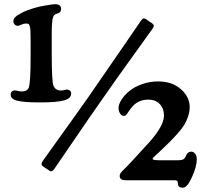

<svg xmlns="http://www.w3.org/2000/svg" viewBox="-20 -793 969 897"><path d="M123 -529.8V-601.6Q123 -631.8 122.3 -647Q121.6 -662.1 118.9 -670.9Q116.2 -679.7 112.5 -681.4Q108.9 -683.1 100.6 -683.1Q90.8 -683.1 79.6 -677.7Q68.4 -672.4 63 -672.4Q54.2 -672.4 48.3 -678.7Q42.5 -685.1 42.5 -693.8Q42.5 -703.6 50.5 -712.4Q58.6 -721.2 80.6 -732.4Q100.6 -743.7 133.8 -753.7Q167 -763.7 188 -766.6Q228 -773.4 236.8 -773.4Q265.6 -773.4 265.6 -750.5Q265.6 -744.1 261.2 -738Q256.8 -731.9 247.1 -729.5Q232.9 -726.1 228.5 -714.4Q221.7 -696.3 221.7 -641.1V-541.5Q221.7 -411.1 230 -392.1Q239.7 -370.1 264.2 -370.1Q272.9 -370.1 280.8 -372.3Q288.6 -374.5 292.5 -374.5Q301.3 -374.5 306.9 -369.4Q312.5 -364.3 312.5 -355Q312.5 -333.5 279.5 -324Q246.6 -314.5 167 -314.5Q91.8 -314.5 60.8 -322.5Q29.8 -330.6 29.8 -351.1Q29.8 -359.9 35.4 -365.2Q41 -370.6 49.3 -370.6Q54.7 -370.6 63.5 -368.2Q72.3 -365.7 81.1 -365.7Q106.9 -365.7 114.3 -383.3Q123 -406.7 123 -529.8ZM444.8 -311Q393.1 -237.3 323.5 -135Q253.9 -32.7 233.4 -3.4Q222.2 12.7 210.9 4.4L179.7 -16.6Q168.5 -24.4 179.7 -41Q198.7 -68.4 271.5 -169.2Q344.2 -270 396.5 -344.7L418 -376Q469.7 -449.7 543.7 -558.1Q617.7 -666.5 638.2 -695.8Q644.5 -704.6 648.9 -706.5Q653.3 -708.5 661.1 -704.1L691.9 -683.1Q698.7 -677.2 698.5 -672.4Q698.2 -667.5 692.4 -658.7Q675.3 -634.3 597.4 -526.4Q519.5 -418.5 466.8 -342.3ZM558.6 -251.5Q547.9 -251.5 540.8 -263.2Q533.7 -274.9 533.7 -286.6Q533.7 -305.2 547.4 -326.9Q561 -348.6 584.5 -367.9Q607.9 -387.2 643.8 -399.9Q679.7 -412.6 719.2 -412.6Q783.7 -412.6 825 -376.5Q866.2 -340.3 866.2 -293Q866.2 -271 858.9 -249.5Q851.6 -228 841.6 -210.9Q831.5 -193.8 810.1 -169.7Q788.6 -145.5 772.2 -129.2Q755.9 -112.8 723.1 -82Q717.8 -76.7 708.7 -68.8Q699.7 -61 696.3 -57.1Q692.9 -53.2 692.9 -50.8Q692.9 -44.4 722.7 -44.4H810.1Q830.6 -44.4 837.9 -49.6Q845.2 -54.7 850.6 -68.8Q857.9 -84.5 873.5 -84.5Q883.3 -84.5 891.4 -75.2Q899.4 -65.9 899.4 -47.4Q899.4 -16.6 877.2 33.7Q855 84 834 84Q822.8 84 817.4 79.3Q812 74.7 811.5 69.3Q811 65.9 810.8 61.8Q810.5 57.6 809.6 54.7Q807.1 49.3 796.4 49.3H573.7Q562 49.3 555.7 48.3Q549.3 47.4 544.2 42.5Q539.1 37.6 539.1 28.3Q539.1 21.5 543.9 14.9Q548.8 8.3 565.4 -7.8Q570.3 -12.7 573.2 -15.6Q587.9 -30.3 656.7 -106Q746.1 -198.7 746.1 -253.4Q746.1 -286.1 726.3 -306.9Q706.5 -327.6 673.3 -327.6Q621.6 -327.6 591.8 -287.1Q586.9 -280.8 582 -273.7Q577.1 -266.6 575 -263.2Q572.8 -259.8 569.8 -256.6Q566.9 -253.4 564.5 -252.4Q562 -251.5 558.6 -251.5Z"/></svg>

Font: Cooper* SemiBold
Style: Regular
Weight: 600
Designer: Owen Earl
Foundry: indestructible type*
Version: Version 0.001